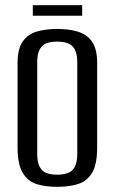

<svg xmlns="http://www.w3.org/2000/svg" viewBox="-20 -711 444 743"><path d="M201 12Q156 12 122 1.5Q88 -9 68 -42Q48 -75 48 -141V-467Q48 -522 68 -550.5Q88 -579 122.5 -589Q157 -599 202 -599Q247 -599 281.5 -588.5Q316 -578 336 -550Q356 -522 356 -467V-141Q356 -74 336 -41.5Q316 -9 281 1.5Q246 12 201 12ZM201 -35Q224 -35 241.5 -41Q259 -47 269 -64.5Q279 -82 279 -117V-469Q279 -503 269 -520.5Q259 -538 241.5 -544Q224 -550 201 -550Q178 -550 161 -544Q144 -538 134 -520.5Q124 -503 124 -469V-117Q124 -82 134 -64.5Q144 -47 161 -41Q178 -35 201 -35ZM107 -650V-691H298V-650Z"/></svg>

Font: Alumni Sans Thin Medium
Style: Regular
Weight: 500
Version: Version 1.018